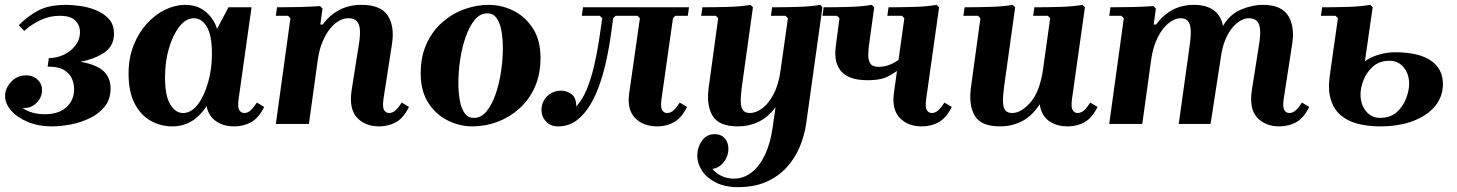

<svg xmlns="http://www.w3.org/2000/svg" viewBox="-20 -510 5993 790"><path d="M311 -256Q378 -244 406.5 -217Q435 -190 435 -146Q435 -101 410.5 -71Q386 -41 348 -23Q310 -5 269 2.5Q228 10 194 10Q138 10 94 -8.5Q50 -27 25.5 -55.5Q1 -84 1 -115Q1 -147 26 -173.5Q51 -200 87 -200Q116 -200 134.5 -182.5Q153 -165 153 -139Q153 -109 129.5 -86Q106 -63 73 -66Q90 -53 114 -46.5Q138 -40 164 -40Q222 -40 253.5 -69Q285 -98 285 -144Q285 -164 276.5 -185Q268 -206 245 -221Q222 -236 176 -236L181 -271Q213 -271 242 -284.5Q271 -298 290 -322.5Q309 -347 309 -378Q309 -407 289.5 -426Q270 -445 226 -445Q184 -445 146 -427Q108 -409 80 -383L57 -406Q94 -444 138 -467Q182 -490 251 -490Q276 -490 309.5 -485.5Q343 -481 375 -468Q407 -455 428 -432Q449 -409 449 -371Q449 -321 409.5 -294Q370 -267 311 -256Z M509 -207Q509 -271 529.5 -323Q550 -375 584 -412.5Q618 -450 659.5 -470Q701 -490 742 -490Q781 -490 807.5 -474.5Q834 -459 850.5 -436Q867 -413 873 -391L920 -480H1015L962 -104Q957 -69 964.5 -57Q972 -45 985 -45Q1000 -45 1012.5 -57Q1025 -69 1037 -88L1067 -70Q1044 -24 1013 -7Q982 10 944 10Q899 10 868.5 -11.5Q838 -33 830 -73Q803 -32 768 -11Q733 10 689 10Q641 10 600 -13Q559 -36 534 -84Q509 -132 509 -207ZM659 -192Q659 -116 680.5 -80.5Q702 -45 733 -45Q767 -45 793.5 -79.5Q820 -114 836 -170Q852 -226 852 -289Q852 -365 831 -400Q810 -435 778 -435Q745 -435 718 -400.5Q691 -366 675 -311Q659 -256 659 -192Z M1633 -88 1663 -70Q1640 -24 1609 -7Q1578 10 1540 10Q1482 10 1448.5 -26.5Q1415 -63 1427 -140L1457 -330Q1463 -368 1460.5 -391Q1458 -414 1446.5 -424.5Q1435 -435 1413 -435Q1395 -435 1375.5 -424.5Q1356 -414 1338.5 -392.5Q1321 -371 1307 -338Q1293 -305 1287 -260L1251 0H1115L1175 -435L1165 -445H1115L1120 -480Q1159 -480 1208 -481Q1257 -482 1297 -485L1307 -475L1298 -409H1308Q1336 -448 1376 -469Q1416 -490 1468 -490Q1546 -490 1575 -446.5Q1604 -403 1593 -330L1558 -104Q1553 -69 1560.5 -57Q1568 -45 1581 -45Q1596 -45 1608.5 -57Q1621 -69 1633 -88Z M1991 -490Q2044 -490 2092.5 -466Q2141 -442 2172.5 -393.5Q2204 -345 2204 -272Q2204 -204 2180.5 -151.5Q2157 -99 2116.5 -63Q2076 -27 2026.5 -8.5Q1977 10 1924 10Q1872 10 1823 -14Q1774 -38 1742.5 -86.5Q1711 -135 1711 -208Q1711 -276 1734.5 -328.5Q1758 -381 1798.5 -417Q1839 -453 1889 -471.5Q1939 -490 1991 -490ZM1930 -25Q1960 -25 1982 -52Q2004 -79 2019 -122Q2034 -165 2041.5 -215.5Q2049 -266 2049 -312Q2049 -349 2043.5 -381.5Q2038 -414 2024 -434.5Q2010 -455 1985 -455Q1955 -455 1933 -428Q1911 -401 1896 -358Q1881 -315 1873.5 -265Q1866 -215 1866 -168Q1866 -132 1871.5 -99Q1877 -66 1891 -45.5Q1905 -25 1930 -25Z M2276 10Q2245 10 2226.5 -10Q2208 -30 2208 -57Q2208 -91 2231.5 -114Q2255 -137 2289 -137Q2311 -137 2331 -123Q2351 -109 2351 -72Q2377 -100 2394.5 -143Q2412 -186 2424 -237Q2436 -288 2444 -339.5Q2452 -391 2458 -435L2448 -445H2374L2379 -480H2815L2810 -445H2759L2749 -435L2702 -104Q2697 -69 2704.5 -57Q2712 -45 2725 -45Q2740 -45 2752.5 -57Q2765 -69 2777 -88L2807 -70Q2784 -24 2753 -7Q2722 10 2684 10Q2626 10 2592.5 -25Q2559 -60 2569 -127L2613 -435L2603 -445H2513L2503 -435Q2499 -407 2493 -363Q2487 -319 2476.5 -269Q2466 -219 2449.5 -169.5Q2433 -120 2409 -79.5Q2385 -39 2352.5 -14.5Q2320 10 2276 10Z M3016 260Q2963 260 2925.5 241Q2888 222 2868.5 192.5Q2849 163 2849 130Q2849 97 2868 69.5Q2887 42 2921 42Q2947 42 2962 59Q2977 76 2977 102Q2977 133 2957.5 157.5Q2938 182 2911 185Q2926 203 2949 214Q2972 225 2999 225Q3040 225 3073 199Q3106 173 3128 126Q3150 79 3159 15L3171 -69Q3141 -28 3101.5 -9Q3062 10 3016 10Q2938 10 2912 -33.5Q2886 -77 2896 -150L2935 -435L2925 -445H2865L2870 -480Q2917 -480 2972.5 -481.5Q3028 -483 3068 -490L3078 -480L3032 -150Q3027 -113 3028 -89.5Q3029 -66 3038 -55.5Q3047 -45 3066 -45Q3090 -45 3116 -64Q3142 -83 3163 -122.5Q3184 -162 3192 -223L3222 -435L3212 -445H3152L3157 -480Q3204 -480 3259.5 -481.5Q3315 -483 3355 -490L3364 -480L3297 -1Q3290 48 3270.5 94.5Q3251 141 3217 178.5Q3183 216 3133.5 238Q3084 260 3016 260Z M3773 10Q3715 10 3682 -25Q3649 -60 3658 -127L3701 -435L3691 -445H3631L3636 -480Q3683 -480 3738.5 -481.5Q3794 -483 3834 -490L3844 -480L3791 -104Q3786 -69 3793.5 -57Q3801 -45 3814 -45Q3829 -45 3841.5 -57Q3854 -69 3866 -88L3896 -70Q3873 -24 3842 -7Q3811 10 3773 10ZM3550 -180Q3505 -180 3477.5 -191.5Q3450 -203 3436 -223Q3422 -243 3418.5 -268Q3415 -293 3419 -320L3434 -435L3424 -445H3364L3369 -480Q3416 -480 3471.5 -481.5Q3527 -483 3567 -490L3577 -480L3555 -320Q3553 -304 3552.5 -284Q3552 -264 3560.5 -249.5Q3569 -235 3594 -235Q3621 -235 3643 -244.5Q3665 -254 3685 -269L3679 -223Q3661 -211 3644 -201Q3627 -191 3605.5 -185.5Q3584 -180 3550 -180Z M4466 -88 4496 -70Q4473 -24 4442 -7Q4411 10 4373 10Q4326 10 4295 -13Q4264 -36 4258 -81Q4227 -33 4185.5 -11.5Q4144 10 4095 10Q4017 10 3991 -33.5Q3965 -77 3975 -150L4014 -435L4004 -445H3944L3949 -480Q3996 -480 4051.5 -481.5Q4107 -483 4147 -490L4157 -480L4111 -150Q4106 -113 4107 -89.5Q4108 -66 4117 -55.5Q4126 -45 4145 -45Q4182 -45 4220.5 -89.5Q4259 -134 4272 -227L4301 -435L4291 -445H4231L4236 -480Q4283 -480 4338.5 -481.5Q4394 -483 4434 -490L4444 -480L4391 -104Q4386 -69 4393.5 -57Q4401 -45 4414 -45Q4429 -45 4441.5 -57Q4454 -69 4466 -88Z M5337 -88 5367 -70Q5344 -24 5313 -7Q5282 10 5244 10Q5186 10 5152.5 -26.5Q5119 -63 5131 -140L5161 -330Q5167 -368 5164.5 -391Q5162 -414 5150.5 -424.5Q5139 -435 5117 -435Q5102 -435 5085 -425.5Q5068 -416 5051.5 -397Q5035 -378 5022.5 -348.5Q5010 -319 5004 -279L4961 0H4830L4876 -330Q4881 -368 4879 -391Q4877 -414 4866.5 -424.5Q4856 -435 4837 -435Q4821 -435 4802.5 -424.5Q4784 -414 4766.5 -392.5Q4749 -371 4735.5 -338Q4722 -305 4716 -260L4680 0H4544L4604 -435L4594 -445H4544L4549 -480Q4588 -480 4637 -481Q4686 -482 4726 -485L4736 -475L4727 -409H4737Q4765 -448 4804 -469Q4843 -490 4892 -490Q4945 -490 4975 -467Q5005 -444 5012 -403Q5039 -450 5085 -470Q5131 -490 5177 -490Q5251 -490 5279.5 -446.5Q5308 -403 5297 -330L5262 -104Q5257 -69 5264.5 -57Q5272 -45 5285 -45Q5300 -45 5312.5 -57Q5325 -69 5337 -88Z M5658 10Q5609 10 5567.5 -0.5Q5526 -11 5497 -35.5Q5468 -60 5455.5 -101Q5443 -142 5452 -203L5485 -435L5475 -445H5415L5420 -480Q5467 -480 5522.5 -481.5Q5578 -483 5618 -490L5628 -480L5596 -258Q5619 -275 5653 -285Q5687 -295 5719 -295Q5817 -295 5867 -261Q5917 -227 5917 -164Q5917 -112 5884.5 -73Q5852 -34 5794 -12Q5736 10 5658 10ZM5658 -25Q5701 -25 5727 -48.5Q5753 -72 5765.5 -105Q5778 -138 5778 -165Q5778 -206 5755.5 -233Q5733 -260 5698 -260Q5656 -260 5629.5 -236.5Q5603 -213 5590.5 -181Q5578 -149 5578 -121Q5578 -80 5600.5 -52.5Q5623 -25 5658 -25Z"/></svg>

Font: Brygada 1918
Style: Bold Italic
Weight: 700
Italic angle: -8°
Designer: Mateusz Machalski | Borys Kosmynka | Przemek Hoffer
Foundry: NIEPODLEGLA 2018
Version: Version 3.006